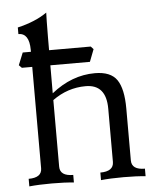

<svg xmlns="http://www.w3.org/2000/svg" viewBox="-54 -819 705 865"><g transform="rotate(-5 298.5 -386.5)"><path d="M569.3 0Q528.8 -4.4 469.7 -4.4Q410.6 -4.4 367.7 0V-34.2Q427.7 -34.2 428.2 -76.7V-317.9Q428.2 -427.7 335.4 -427.7Q253.4 -427.7 185.1 -377.9V-76.7Q185.1 -34.2 245.1 -34.2V0Q204.6 -4.4 145.5 -4.4Q86.4 -4.4 43.5 0V-34.2Q103.5 -34.2 103.5 -76.7V-612.8Q103 -688 54.2 -688V-717.8Q134.3 -736.3 187.5 -773.4Q185.1 -727.1 185.1 -408.7Q277.3 -482.4 381.8 -482.4Q453.1 -482.4 481.2 -441.7Q509.3 -400.9 509.3 -311.5V-76.7Q509.3 -34.2 569.3 -34.2ZM364.3 -535.2H56.6L43.9 -547.9L66.4 -603.5H374L385.7 -590.8Z"/></g></svg>

Font: Almanac
Style: Regular
Weight: 400
Designer: Eden's Almanac
Version: Version 3.501;March 28, 2021;FontCreator 13.0.0.2683 64-bit